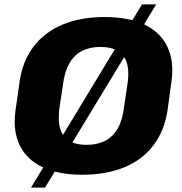

<svg xmlns="http://www.w3.org/2000/svg" viewBox="-20 -789 834 879"><path d="M357 11Q248 11 175 -23.5Q102 -58 70 -124.5Q38 -191 51 -284L70 -416Q83 -509 133.5 -575.5Q184 -642 266.5 -676.5Q349 -711 459 -711Q569 -711 641.5 -676.5Q714 -642 746 -575.5Q778 -509 765 -416L747 -284Q733 -191 683 -124.5Q633 -58 550 -23.5Q467 11 357 11ZM376 -126Q450 -126 493 -167Q536 -208 547 -293L564 -407Q576 -492 545 -533Q514 -574 440 -574Q366 -574 323.5 -533Q281 -492 269 -407L252 -293Q241 -208 271.5 -167Q302 -126 376 -126ZM695 -769 186 70H122L630 -769Z"/></svg>

Font: Pathway Extreme 28pt ExtraBold
Style: Italic
Weight: 800
Italic angle: -8°
Designer: Eduardo Rodriguez Tunni
Foundry: Eduardo Rodriguez Tunni
Version: Version 1.001;gftools[0.9.26]